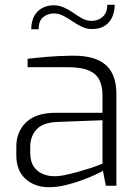

<svg xmlns="http://www.w3.org/2000/svg" viewBox="-20 -774 583 800"><path d="M183 6Q125 6 86.5 -28.5Q48 -63 48 -127V-163Q48 -226 89.5 -265Q131 -304 212 -304H407V-378Q407 -414 394.5 -440Q382 -466 351 -480Q320 -494 262 -494H95V-529Q128 -533 173.5 -537Q219 -541 278 -542Q343 -543 384.5 -525.5Q426 -508 445.5 -472Q465 -436 465 -381V0H421L409 -62Q406 -60 384.5 -49.5Q363 -39 329 -26Q295 -13 257 -3.5Q219 6 183 6ZM203 -40Q223 -39 249.5 -44.5Q276 -50 303 -57.5Q330 -65 353.5 -72.5Q377 -80 391.5 -86Q406 -92 407 -92V-273L221 -266Q159 -264 132.5 -235Q106 -206 106 -162V-137Q106 -101 121 -79.5Q136 -58 158.5 -49Q181 -40 203 -40ZM110 -652Q111 -690 125 -711.5Q139 -733 160 -742.5Q181 -752 203 -752Q226 -752 247 -742.5Q268 -733 287 -719.5Q306 -706 324 -696.5Q342 -687 361 -687Q389 -687 408 -704Q427 -721 427 -754H458Q457 -707 432.5 -680Q408 -653 363 -653Q341 -653 321 -662.5Q301 -672 281.5 -685.5Q262 -699 243 -708.5Q224 -718 205 -718Q179 -718 160 -702.5Q141 -687 141 -652Z"/></svg>

Font: Exo Thin Light
Style: Regular
Weight: 300
Version: Version 2.000